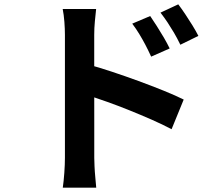

<svg xmlns="http://www.w3.org/2000/svg" viewBox="-20 -819 1040 897"><path d="M681.7 -744.1Q695.8 -723.7 712.8 -696.9Q729.8 -670.1 745.7 -643.1Q761.5 -616 772.7 -592.6L686.2 -554.4Q671.5 -586.3 658.4 -611.2Q645.2 -636.1 630.9 -659.7Q616.7 -683.3 597.8 -708.5ZM812.8 -798.7Q827.9 -779 845.3 -753Q862.7 -727 879.1 -700.4Q895.5 -673.7 906.8 -651.3L822.6 -610Q807.1 -641.9 792.7 -666.3Q778.3 -690.7 763.5 -713.1Q748.7 -735.5 729.8 -760ZM283.3 -81.5Q283.3 -100.6 283.3 -144.2Q283.3 -187.9 283.3 -245.4Q283.3 -303 283.3 -365.7Q283.3 -428.4 283.3 -486.8Q283.3 -545.2 283.3 -590.2Q283.3 -635.2 283.3 -656.2Q283.3 -683.1 280.8 -716.9Q278.2 -750.7 272.9 -777H429.1Q426.3 -751 423.2 -719.2Q420.2 -687.4 420.2 -656.2Q420.2 -628.8 420.2 -581Q420.2 -533.1 420.2 -474.6Q420.2 -416.1 420.3 -355.2Q420.4 -294.3 420.4 -238.7Q420.4 -183 420.4 -141.4Q420.4 -99.7 420.4 -81.5Q420.4 -67.6 421.6 -42.2Q422.7 -16.8 425.3 10.1Q427.9 37.1 429.6 57.9H273.3Q277.6 28.7 280.5 -11.4Q283.3 -51.6 283.3 -81.5ZM390.8 -518Q440.6 -504.6 502.4 -484.1Q564.1 -463.6 627.3 -440.5Q690.4 -417.3 746 -394.8Q801.6 -372.2 838.2 -353.9L781.6 -215.3Q739.3 -237.7 688.3 -260.1Q637.3 -282.5 584.6 -303.7Q531.9 -325 481.8 -342.8Q431.8 -360.7 390.8 -374.2Z"/></svg>

Font: Noto Sans TC
Style: Regular
Weight: 100
Designer: Ryoko NISHIZUKA 西塚涼子 (kana, bopomofo & ideographs); Paul D. Hunt (Latin, Greek & Cyrillic); Sandoll Communications 산돌커뮤니
Foundry: Adobe
Version: Version 2.004;hotconv 1.0.118;makeotfexe 2.5.65603